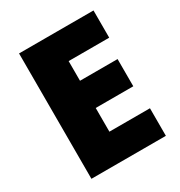

<svg xmlns="http://www.w3.org/2000/svg" viewBox="-169 -831 887 947"><g transform="rotate(-30 274.5 -357.0)"><path d="M501 0V-157H270V-292H484V-447H270V-559H501V-714H77V0Z"/></g></svg>

Font: Noto Sans Sinhala Black
Style: Regular
Weight: 900
Designer: Jelle Bosma - Monotype Design Team
Foundry: Monotype Imaging Inc.
Version: Version 2.006